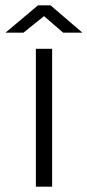

<svg xmlns="http://www.w3.org/2000/svg" viewBox="-42 -700 328 720"><path d="M153.5 -517V0H92.5V-517ZM195 -577.5 123 -639.5 46 -577.5H-21.5L100.5 -680H147.5L267 -577.5Z"/></svg>

Font: Public Sans ExtraLight
Style: Regular
Weight: 250
Designer: The Public Sans Project Authors: Dan O. Williams and USWDS (Libre Franklin designed by Pablo Impallari and Rodrigo Fuenz
Version: Version 1.007